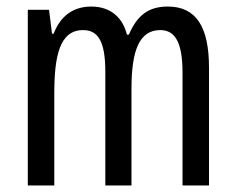

<svg xmlns="http://www.w3.org/2000/svg" viewBox="-20 -660 722 587"><path d="M493 -640C434 -640 399 -613 374 -554H368C356 -604 320 -640 259 -640C205 -640 165 -612 144 -557H139L130 -630H65V-93H146V-374C146 -488 162 -568 234 -568C280 -568 302 -533 302 -441V-93H382V-389C382 -506 406 -568 470 -568C515 -568 538 -531 538 -438V-93H619V-453C619 -579 579 -640 493 -640Z"/></svg>

Font: Noto Sans Kannada UI ExtraCondensed
Style: Regular
Weight: 400
Width: 2
Designer: Jelle Bosma - Monotype Design Team
Foundry: Monotype Imaging Inc.
Version: Version 2.005